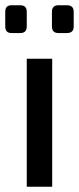

<svg xmlns="http://www.w3.org/2000/svg" viewBox="-22 -712 301 732"><path d="M177 -488V0H80V-488ZM233 -692Q259 -692 259 -667V-611Q259 -586 233 -586H201Q176 -586 176 -611V-667Q176 -692 201 -692ZM55 -692Q80 -692 80 -667V-611Q80 -586 55 -586H22Q-2 -586 -2 -611V-667Q-2 -692 22 -692Z"/></svg>

Font: Exo 2 Medium
Style: Regular
Weight: 500
Designer: Natanael Gama
Foundry: Natanael Gama
Version: Version 2.010